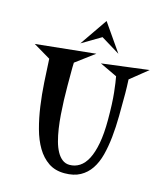

<svg xmlns="http://www.w3.org/2000/svg" viewBox="-146 -959 901 1058"><g transform="rotate(15 304.5 -429.5)"><path d="M628.9 -665 529.8 -585Q530.8 -564.5 531.5 -543.5Q532.2 -522.5 532.2 -505.9Q532.2 -439.9 531.5 -376.7Q530.8 -313.5 524.9 -256.6Q519 -199.7 506.6 -151.6Q494.1 -103.5 470.7 -68.6Q447.3 -33.7 411.1 -13.9Q375 5.9 321.8 5.9Q268.1 5.9 230 -20Q191.9 -45.9 165.8 -89.8Q139.6 -133.8 123.8 -192.1Q107.9 -250.5 98.6 -315.9Q89.4 -381.3 85.2 -449.7Q81.1 -518.1 78.1 -582L-20 -640.1L321.8 -675.8L214.8 -596.2Q213.9 -581.1 213.9 -566.2Q213.9 -551.3 213.9 -536.1Q213.9 -502 213.9 -462.9Q213.9 -423.8 215.3 -383.1Q216.8 -342.3 219.7 -301.5Q222.7 -260.7 228.3 -223.1Q233.9 -185.5 242.7 -153.3Q251.5 -121.1 264.6 -97.2Q277.8 -73.2 295.7 -59.6Q313.5 -45.9 336.9 -45.9Q368.2 -45.9 394 -62.5Q419.9 -79.1 438.5 -114.5Q457 -149.9 467.5 -205.6Q478 -261.2 478 -339.8Q478 -435.5 471.4 -495.1Q464.8 -554.7 459 -584L359.9 -630.9ZM439 -707 331.1 -772.9 221.7 -708 329.6 -864.7Z"/></g></svg>

Font: Risque
Style: Regular
Weight: 400
Designer: Astigmatic (AOETI)
Foundry: Astigmatic (AOETI)
Version: Version 1.000